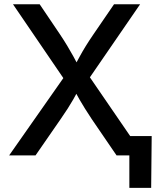

<svg xmlns="http://www.w3.org/2000/svg" viewBox="-20 -748 759 924"><path d="M23.9 0 313.5 -413.1V-330.1L42.5 -727.5H170.9L268.1 -583.5Q289.6 -551.3 304.4 -526.4Q319.3 -501.5 332.3 -478Q345.2 -454.6 360.4 -425.8H336.4Q352.1 -454.6 364.7 -478Q377.4 -501.5 392.8 -526.4Q408.2 -551.3 430.2 -583.5L528.8 -727.5H654.3L384.8 -335.4V-416.5L670.4 0H541L421.9 -174.3Q402.8 -203.1 389.2 -224.9Q375.5 -246.6 363.5 -267.6Q351.6 -288.6 336.9 -315.4H357.9Q344.2 -289.6 332 -268.6Q319.8 -247.6 305.9 -225.6Q292 -203.6 271.5 -174.3L150.9 0ZM602.5 156.2V0H564V-93.3H710L707.5 156.2Z"/></svg>

Font: Inter 17pt Medium
Style: Regular
Weight: 500
Version: Version 4.001;git-66647c0bb